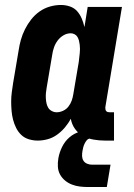

<svg xmlns="http://www.w3.org/2000/svg" viewBox="-20 -558 540 773"><path d="M132 8Q113 8 95.5 2.5Q78 -3 65.5 -15Q53 -27 45 -43Q37 -59 32.5 -76.5Q28 -94 26.5 -112.5Q25 -131 25 -149.5Q25 -168 27.5 -187Q30 -206 33 -225L55 -355Q58 -376 64 -397.5Q70 -419 80.5 -440Q91 -461 105.5 -479.5Q120 -498 139 -511.5Q158 -525 180.5 -531.5Q203 -538 225 -538Q244 -538 261.5 -532Q279 -526 290.5 -513Q302 -500 309 -483.5Q316 -467 320 -449L333 -530H471L404 -126Q404 -122 404.5 -118Q405 -114 407.5 -111Q410 -108 413.5 -107Q417 -106 421 -106H439V8H403Q379 8 356.5 4Q334 0 314.5 -10.5Q295 -21 282 -39Q269 -57 265 -80Q255 -61 241 -44.5Q227 -28 209.5 -15.5Q192 -3 172 2.5Q152 8 132 8ZM208 -106Q221 -106 234 -112Q247 -118 255.5 -129Q264 -140 268.5 -152.5Q273 -165 275 -178L297 -308Q298 -317 299 -325.5Q300 -334 301 -343Q302 -352 302 -360.5Q302 -369 301 -377.5Q300 -386 298 -394Q296 -402 292 -409Q288 -416 280.5 -420Q273 -424 265 -424Q249 -424 235 -415.5Q221 -407 211.5 -394Q202 -381 197 -366Q192 -351 190 -336L168 -206Q166 -195 165 -184.5Q164 -174 164.5 -163.5Q165 -153 167 -143Q169 -133 174 -124.5Q179 -116 188.5 -111Q198 -106 208 -106ZM335 195Q318 195 301.5 193Q285 191 269.5 185Q254 179 241.5 168.5Q229 158 221.5 144Q214 130 213 113Q212 96 215 79Q219 56 230 33.5Q241 11 259.5 -5Q278 -21 302 -28Q326 -35 349 -35L343 0Q335 0 329.5 6.5Q324 13 320.5 20.5Q317 28 315 35.5Q313 43 312 50Q310 61 310.5 71Q311 81 316 89Q321 97 330.5 101Q340 105 350 105H425L410 195Z"/></svg>

Font: Iosevka Slab Heavy
Style: Italic
Weight: 900
Italic angle: -9°
Monospace: yes
Designer: Belleve Invis
Foundry: Belleve Invis
Version: Version 11.1.0; ttfautohint (v1.8.3)